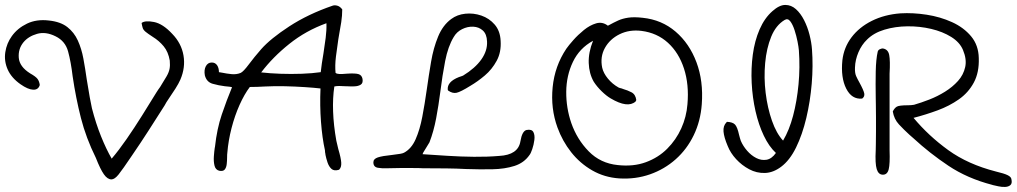

<svg xmlns="http://www.w3.org/2000/svg" viewBox="-34 -667 4114 777"><path d="M417 59Q401 59 386.5 38.5Q372 18 354 -28Q314 -109 293.5 -189.5Q273 -270 260 -358Q253 -417 241.5 -459Q230 -501 191 -520Q151 -540 116 -530Q81 -520 61 -496Q39 -469 42 -433Q45 -397 88 -370Q111 -357 118 -347.5Q125 -338 127 -323Q121 -303 100 -304Q79 -305 49 -326Q12 -352 -3 -386Q-18 -420 -12.5 -456Q-7 -492 14 -521Q37 -553 75.5 -571.5Q114 -590 164 -584Q211 -579 238.5 -557.5Q266 -536 281 -503Q296 -470 303.5 -429.5Q311 -389 317 -346Q331 -259 338 -229Q354 -167 375 -115Q396 -63 418 -25Q447 -59 478.5 -104.5Q510 -150 541 -199.5Q572 -249 599 -293Q603 -299 606.5 -304.5Q610 -310 614 -315Q630 -341 639.5 -357Q649 -373 652 -387.5Q655 -402 653 -422Q647 -457 628.5 -479.5Q610 -502 584 -518Q564 -531 555 -538.5Q546 -546 543.5 -554Q541 -562 539 -574Q553 -585 589 -578Q625 -571 663 -530Q700 -492 708.5 -443Q717 -394 696 -345Q689 -329 676 -308.5Q663 -288 650.5 -270Q638 -252 632 -240Q597 -185 566.5 -137.5Q536 -90 499 -36Q462 19 446 39Q430 59 417 59Z M853 24Q838 20 834 3Q830 -14 831.5 -34.5Q833 -55 835 -68Q836 -72 836 -73Q844 -146 863.5 -203.5Q883 -261 905 -314Q898 -316 891 -316.5Q884 -317 876 -318Q851 -321 826.5 -328Q802 -335 795 -362Q791 -384 799 -399Q807 -414 823 -414Q837 -414 844.5 -403Q852 -392 852 -375Q856 -374 864 -373Q883 -369 903 -367Q923 -365 940 -372Q951 -377 973 -406.5Q995 -436 1023 -468Q1061 -511 1137 -560.5Q1213 -610 1312 -644Q1320 -647 1331 -644Q1342 -641 1351 -629Q1351 -604 1347 -577.5Q1343 -551 1338 -525Q1337 -521 1336.5 -516Q1336 -511 1335 -507Q1330 -475 1325.5 -438Q1321 -401 1324 -372Q1329 -368 1339.5 -367.5Q1350 -367 1372 -369Q1404 -371 1417 -367Q1430 -363 1433 -348Q1436 -331 1426 -324.5Q1416 -318 1399.5 -317.5Q1383 -317 1367 -318H1366H1364Q1351 -319 1339 -319Q1327 -319 1319 -317Q1312 -271 1314 -215.5Q1316 -160 1327 -98Q1329 -90 1331 -81Q1333 -72 1335 -64Q1346 -27 1347 -8.5Q1348 10 1339 19L1338 20Q1318 26 1307.5 16.5Q1297 7 1291.5 -9.5Q1286 -26 1283 -41Q1283 -42 1283 -43Q1282 -47 1281.5 -51Q1281 -55 1281 -59Q1270 -108 1265 -174Q1260 -240 1263 -309Q1237 -312 1199 -314.5Q1161 -317 1119.5 -318Q1078 -319 1039 -317Q1023 -316 1007 -315.5Q991 -315 977 -315Q955 -286 935.5 -242.5Q916 -199 903 -148.5Q890 -98 886 -49Q885 -43 885 -29Q885 -17 883.5 -3Q882 11 875.5 19Q869 27 853 24ZM1023 -374Q1058 -370 1101 -368.5Q1144 -367 1187 -368.5Q1230 -370 1264 -375Q1266 -392 1268.5 -410.5Q1271 -429 1275 -451Q1280 -483 1284 -514Q1288 -545 1287 -573Q1204 -543 1137 -489.5Q1070 -436 1023 -374Z M1851 17Q1815 15 1772.5 14.5Q1730 14 1692 14H1679Q1664 13 1638 13Q1612 13 1583 13Q1554 13 1530 14Q1514 15 1495.5 12Q1477 9 1477 -10Q1477 -24 1495 -30Q1513 -36 1553 -40Q1576 -43 1585.5 -44.5Q1595 -46 1601 -49Q1631 -65 1648 -103.5Q1665 -142 1675 -194.5Q1685 -247 1693 -304Q1701 -361 1710.5 -417Q1720 -473 1739 -519Q1758 -565 1792 -590Q1816 -608 1849 -611.5Q1882 -615 1914 -604Q1946 -593 1968 -567.5Q1990 -542 1992 -502Q1995 -456 1976 -421Q1957 -386 1928 -361.5Q1899 -337 1870 -320Q1830 -295 1813.5 -291.5Q1797 -288 1779 -301L1778 -304Q1775 -336 1823 -355Q1828 -357 1832 -358Q1836 -359 1840 -361Q1889 -391 1914 -426.5Q1939 -462 1937 -499Q1936 -529 1920 -543.5Q1904 -558 1881 -559Q1858 -560 1836 -549Q1814 -538 1802 -517Q1779 -479 1767.5 -420Q1756 -361 1748 -296Q1741 -241 1731 -188Q1721 -135 1704 -91Q1698 -80 1690 -68Q1686 -61 1682 -55Q1678 -49 1676 -43Q1722 -40 1776 -36.5Q1830 -33 1884.5 -32.5Q1939 -32 1986 -36Q2063 -40 2072 -95Q2079 -137 2097 -141Q2118 -145 2124.5 -132.5Q2131 -120 2128.5 -100.5Q2126 -81 2120 -63.5Q2114 -46 2109 -40Q2087 -8 2048 4.5Q2009 17 1958.5 18Q1908 19 1851 17Z M2472 55Q2412 51 2362.5 22.5Q2313 -6 2277.5 -51Q2242 -96 2222 -151Q2194 -228 2202.5 -314Q2211 -400 2258 -470Q2267 -483 2286 -504.5Q2305 -526 2329 -545.5Q2353 -565 2378.5 -572.5Q2404 -580 2426 -563Q2427 -564 2430 -565Q2450 -576 2467.5 -584Q2485 -592 2508.5 -595.5Q2532 -599 2567 -595Q2644 -587 2700 -539Q2756 -491 2784.5 -415Q2813 -339 2806 -245Q2801 -177 2773.5 -120Q2746 -63 2700.5 -22.5Q2655 18 2596.5 38.5Q2538 59 2472 55ZM2466 1Q2529 8 2579.5 -10.5Q2630 -29 2666 -65Q2702 -101 2723 -147.5Q2744 -194 2748 -245Q2755 -325 2734 -389.5Q2713 -454 2669 -494Q2625 -534 2562 -542Q2513 -548 2473.5 -528.5Q2434 -509 2414 -473Q2394 -437 2403 -393Q2408 -371 2426 -349Q2444 -327 2469 -313Q2473 -311 2474 -311Q2479 -310 2482 -309Q2485 -308 2490 -306Q2505 -302 2521.5 -293.5Q2538 -285 2541 -262L2538 -256Q2506 -228 2437 -269Q2420 -279 2401 -297.5Q2382 -316 2369 -336Q2350 -369 2348.5 -412Q2347 -455 2366 -502Q2311 -472 2284.5 -416.5Q2258 -361 2257.5 -295.5Q2257 -230 2278 -169Q2301 -103 2348.5 -54.5Q2396 -6 2466 1Z M3127 8Q3095 32 3061.5 33Q3028 34 2998 18Q2968 2 2945 -23Q2922 -48 2911 -76Q2896 -111 2894 -134.5Q2892 -158 2906 -172L2908 -174Q2931 -173 2940.5 -163Q2950 -153 2957 -121Q2959 -114 2960.5 -108Q2962 -102 2964 -97Q2973 -76 2989.5 -57Q3006 -38 3026.5 -27.5Q3047 -17 3068 -20.5Q3089 -24 3106 -48Q3078 -74 3057 -118Q3036 -162 3023.5 -217Q3011 -272 3008 -331Q3005 -390 3012.5 -446Q3020 -502 3040 -548Q3060 -594 3092 -622Q3120 -647 3144 -647Q3168 -647 3187 -630Q3206 -613 3220 -585.5Q3234 -558 3242 -526.5Q3250 -495 3252 -467Q3257 -401 3251 -329Q3245 -257 3229 -189.5Q3213 -122 3187.5 -70Q3162 -18 3127 8ZM3135 -98Q3160 -140 3175.5 -198.5Q3191 -257 3197.5 -325.5Q3204 -394 3199 -463Q3198 -476 3193.5 -499Q3189 -522 3181.5 -545Q3174 -568 3164 -581Q3154 -594 3141 -586Q3106 -565 3087 -518.5Q3068 -472 3062.5 -412Q3057 -352 3064.5 -291Q3072 -230 3090 -178.5Q3108 -127 3135 -98Z M3981 81Q3881 55 3804.5 4Q3728 -47 3662 -108Q3658 -111 3654.5 -114.5Q3651 -118 3646 -122Q3624 -142 3604 -163.5Q3584 -185 3579 -216Q3586 -230 3595.5 -235.5Q3605 -241 3641 -241Q3646 -241 3653 -241.5Q3660 -242 3665 -243Q3693 -251 3726.5 -264Q3760 -277 3790.5 -296Q3821 -315 3843 -339.5Q3865 -364 3872 -395.5Q3879 -427 3863 -465Q3850 -496 3815.5 -517.5Q3781 -539 3734.5 -550Q3688 -561 3638.5 -560.5Q3589 -560 3545.5 -547Q3502 -534 3475 -507Q3453 -486 3440 -455.5Q3427 -425 3426 -394Q3425 -372 3430.5 -359.5Q3436 -347 3444 -333Q3461 -302 3463.5 -289Q3466 -276 3455 -268Q3413 -264 3390.5 -308.5Q3368 -353 3375 -423Q3381 -475 3412 -516Q3443 -557 3494 -582.5Q3545 -608 3610 -613Q3661 -616 3716 -607.5Q3771 -599 3818.5 -577.5Q3866 -556 3896 -520Q3926 -484 3927 -432Q3929 -374 3907 -333Q3885 -292 3846.5 -265Q3808 -238 3760.5 -220.5Q3713 -203 3663 -190Q3724 -117 3803.5 -59.5Q3883 -2 3996 27Q4030 35 4044 42Q4058 49 4059 58Q4063 75 4055 82Q4047 89 4033.5 89.5Q4020 90 4006.5 87Q3993 84 3984 82Q3982 81 3981 81ZM3539 40Q3521 40 3514 17.5Q3507 -5 3510 -60Q3510 -65 3510.5 -86Q3511 -107 3511 -135.5Q3511 -164 3511 -192.5Q3511 -221 3510.5 -243Q3510 -265 3510 -272Q3509 -328 3510 -377.5Q3511 -427 3518 -458Q3520 -465 3527 -468Q3534 -471 3538 -471Q3560 -468 3564.5 -444.5Q3569 -421 3566 -369V-59Q3568 -4 3562.5 18Q3557 40 3539 40Z"/></svg>

Font: Yuji Hentaigana Akebono
Style: Regular
Weight: 400
Designer: Kataoka Yuji
Foundry: Kinuta Font Factory
Version: Version 3.002